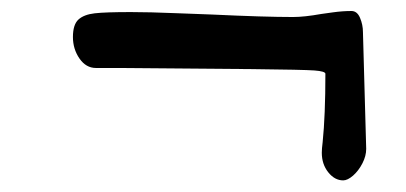

<svg xmlns="http://www.w3.org/2000/svg" viewBox="-20 -397 723 342"><path d="M552.2 -372.1Q555.7 -372.6 573 -375Q590.3 -377.4 606 -377.4Q616.2 -377.4 621.3 -365.2Q626.5 -353 626.5 -339.8L632.3 -131.8Q632.3 -119.1 625.5 -106Q618.7 -92.8 608.9 -84.2Q599.1 -75.7 591.3 -75.7Q576.2 -75.7 564.7 -90.1Q553.2 -104.5 553.2 -125Q553.2 -131.8 554.7 -143.6Q559.6 -191.4 559.6 -265.6Q559.6 -270 540 -271.5Q520.5 -272.9 429.4 -273.9Q338.4 -274.9 187 -275.9H171.9H150.9Q133.3 -275.9 121.6 -292.7Q109.9 -309.6 109.9 -331.1Q109.9 -353 119.6 -362.1Q129.4 -371.1 148.7 -373.3Q168 -375.5 212.9 -375.5Q245.6 -375.5 293.9 -373.5Q342.3 -371.6 357.9 -371.1Q451.2 -366.7 502 -366.7Q522 -366.7 552.2 -372.1Z"/></svg>

Font: Dekko
Style: Regular
Weight: 400
Designer: Multiple
Foundry: Sorkin Type
Version: Version 2.001